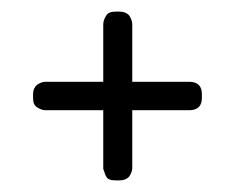

<svg xmlns="http://www.w3.org/2000/svg" viewBox="-20 -382 405 331"><path d="M208 -192V-92Q208 -86 203 -78Q197 -71 186 -71H179Q166 -71 163 -78Q161 -81 160.5 -83.5Q160 -86 159 -88Q158 -90 158 -92V-192H58Q52 -192 44 -197Q37 -201 37 -213V-220Q37 -230 44 -236Q52 -241 58 -241H158V-340Q158 -347 163 -355Q167 -362 179 -362H186Q197 -362 203 -355Q208 -347 208 -340V-241H306Q328 -241 328 -220V-213Q328 -192 306 -192Z"/></svg>

Font: Chathura ExtraBold
Style: Regular
Weight: 800
Designer: Appaji Ambarisha Darbha
Foundry: Aditya Fonts
Version: Version 1.002 2016